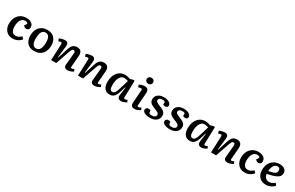

<svg xmlns="http://www.w3.org/2000/svg" viewBox="245 -2494 6506 4232"><g transform="rotate(30 3498.0 -377.5)"><path d="M334 -535Q384 -535 424.5 -519Q465 -503 488.5 -472Q512 -441 512 -397Q512 -365 493 -343.5Q474 -322 438 -322Q413 -322 392.5 -336Q372 -350 363 -371L387 -398Q405 -419 401.5 -434.5Q398 -450 379.5 -458Q361 -466 336 -466Q265 -466 227.5 -404.5Q190 -343 190 -239Q190 -168 219 -120Q248 -72 311 -72Q351 -72 384.5 -89Q418 -106 453 -138L499 -87Q485 -69 457 -45.5Q429 -22 385.5 -4Q342 14 281 14Q212 14 161 -18Q110 -50 82 -106Q54 -162 54 -235Q54 -321 87 -388.5Q120 -456 182.5 -495.5Q245 -535 334 -535Z M832 15Q753 15 699.5 -17.5Q646 -50 619 -108Q592 -166 592 -243Q592 -300 607 -352.5Q622 -405 654.5 -446.5Q687 -488 739 -512Q791 -536 865 -536Q980 -536 1043 -465.5Q1106 -395 1106 -279Q1106 -222 1091 -169.5Q1076 -117 1043.5 -75.5Q1011 -34 958.5 -9.5Q906 15 832 15ZM841 -56Q893 -56 921.5 -88Q950 -120 960.5 -171Q971 -222 971 -279Q971 -367 943.5 -416Q916 -465 855 -465Q806 -465 778.5 -436Q751 -407 739.5 -356.5Q728 -306 728 -239Q728 -153 756 -104.5Q784 -56 841 -56Z M1826 -34Q1813 -23 1789 -12Q1765 -1 1737 6.5Q1709 14 1685 14Q1586 14 1594 -79L1620 -366Q1624 -404 1616 -421.5Q1608 -439 1585 -439Q1555 -439 1540.5 -415Q1526 -391 1506 -333L1390 0H1261L1278 -417Q1279 -454 1250 -454Q1233 -454 1190 -438L1169 -500Q1181 -506 1204 -514Q1227 -522 1255 -528.5Q1283 -535 1309 -535Q1362 -535 1380.5 -506Q1399 -477 1394 -430L1359 -132L1370 -130L1449 -381Q1473 -459 1511.5 -497Q1550 -535 1619 -535Q1692 -535 1721 -493Q1750 -451 1743 -371L1721 -110Q1718 -85 1724 -75.5Q1730 -66 1747 -66Q1758 -66 1773.5 -72Q1789 -78 1803 -87Z M2508 -34Q2495 -23 2471 -12Q2447 -1 2419 6.5Q2391 14 2367 14Q2268 14 2276 -79L2302 -366Q2306 -404 2298 -421.5Q2290 -439 2267 -439Q2237 -439 2222.5 -415Q2208 -391 2188 -333L2072 0H1943L1960 -417Q1961 -454 1932 -454Q1915 -454 1872 -438L1851 -500Q1863 -506 1886 -514Q1909 -522 1937 -528.5Q1965 -535 1991 -535Q2044 -535 2062.5 -506Q2081 -477 2076 -430L2041 -132L2052 -130L2131 -381Q2155 -459 2193.5 -497Q2232 -535 2301 -535Q2374 -535 2403 -493Q2432 -451 2425 -371L2403 -110Q2400 -85 2406 -75.5Q2412 -66 2429 -66Q2440 -66 2455.5 -72Q2471 -78 2485 -87Z M3071 -107Q3070 -83 3076.5 -74Q3083 -65 3098 -65Q3108 -65 3125 -70Q3142 -75 3156 -85L3180 -34Q3166 -23 3143 -12Q3120 -1 3093.5 6.5Q3067 14 3043 14Q2995 14 2972.5 -13.5Q2950 -41 2957 -94L2984 -294L2972 -295L2942 -190Q2924 -126 2901 -80.5Q2878 -35 2842.5 -10.5Q2807 14 2750 14Q2662 14 2618.5 -47Q2575 -108 2575 -204Q2575 -304 2608.5 -378.5Q2642 -453 2701 -494Q2760 -535 2838 -535Q2877 -535 2912 -527Q2947 -519 2970 -508L3057 -533L3083 -521ZM2777 -66Q2808 -66 2828 -86.5Q2848 -107 2867.5 -158Q2887 -209 2914 -301L2956 -446Q2939 -454 2909 -460Q2879 -466 2855 -466Q2787 -466 2746 -395Q2705 -324 2705 -200Q2705 -131 2722.5 -98.5Q2740 -66 2777 -66Z M3293 -694Q3293 -727 3315 -748.5Q3337 -770 3374 -770Q3410 -770 3433 -748.5Q3456 -727 3456 -694Q3456 -661 3433.5 -639.5Q3411 -618 3376 -618Q3338 -618 3315.5 -639Q3293 -660 3293 -694ZM3316 -413Q3317 -435 3311.5 -444.5Q3306 -454 3290 -454Q3277 -454 3260.5 -450.5Q3244 -447 3223 -439L3202 -499Q3222 -510 3261 -522.5Q3300 -535 3341 -535Q3448 -535 3439 -413L3417 -108Q3415 -86 3419.5 -75Q3424 -64 3442 -64Q3466 -64 3506 -90L3531 -40Q3512 -24 3472 -5Q3432 14 3386 14Q3329 14 3308.5 -15.5Q3288 -45 3292 -93Z M3792 -51Q3835 -51 3864 -69.5Q3893 -88 3893 -121Q3893 -155 3862.5 -174.5Q3832 -194 3786 -211Q3745 -226 3707 -244.5Q3669 -263 3645 -294Q3621 -325 3621 -376Q3621 -411 3641.5 -448Q3662 -485 3709 -510.5Q3756 -536 3837 -536Q3882 -536 3921.5 -522.5Q3961 -509 3985.5 -485.5Q4010 -462 4010 -429Q4011 -405 3995 -388.5Q3979 -372 3952 -372Q3932 -372 3914 -378.5Q3896 -385 3887 -394L3893 -421Q3898 -445 3885 -459Q3872 -473 3831 -473Q3776 -473 3753.5 -454Q3731 -435 3730 -409Q3730 -379 3759 -360.5Q3788 -342 3834 -324Q3873 -309 3911 -290.5Q3949 -272 3974 -241.5Q3999 -211 3999 -162Q3999 -84 3940 -35Q3881 14 3778 14Q3725 14 3682.5 2.5Q3640 -9 3615 -31Q3590 -53 3590 -83Q3590 -115 3610 -131.5Q3630 -148 3658 -148Q3676 -148 3691 -143Q3706 -138 3714 -134V-104Q3714 -76 3730 -63.5Q3746 -51 3792 -51Z M4298 -51Q4341 -51 4370 -69.5Q4399 -88 4399 -121Q4399 -155 4368.5 -174.5Q4338 -194 4292 -211Q4251 -226 4213 -244.5Q4175 -263 4151 -294Q4127 -325 4127 -376Q4127 -411 4147.5 -448Q4168 -485 4215 -510.5Q4262 -536 4343 -536Q4388 -536 4427.5 -522.5Q4467 -509 4491.5 -485.5Q4516 -462 4516 -429Q4517 -405 4501 -388.5Q4485 -372 4458 -372Q4438 -372 4420 -378.5Q4402 -385 4393 -394L4399 -421Q4404 -445 4391 -459Q4378 -473 4337 -473Q4282 -473 4259.5 -454Q4237 -435 4236 -409Q4236 -379 4265 -360.5Q4294 -342 4340 -324Q4379 -309 4417 -290.5Q4455 -272 4480 -241.5Q4505 -211 4505 -162Q4505 -84 4446 -35Q4387 14 4284 14Q4231 14 4188.5 2.5Q4146 -9 4121 -31Q4096 -53 4096 -83Q4096 -115 4116 -131.5Q4136 -148 4164 -148Q4182 -148 4197 -143Q4212 -138 4220 -134V-104Q4220 -76 4236 -63.5Q4252 -51 4298 -51Z M5114 -107Q5113 -83 5119.5 -74Q5126 -65 5141 -65Q5151 -65 5168 -70Q5185 -75 5199 -85L5223 -34Q5209 -23 5186 -12Q5163 -1 5136.5 6.5Q5110 14 5086 14Q5038 14 5015.5 -13.5Q4993 -41 5000 -94L5027 -294L5015 -295L4985 -190Q4967 -126 4944 -80.5Q4921 -35 4885.5 -10.5Q4850 14 4793 14Q4705 14 4661.5 -47Q4618 -108 4618 -204Q4618 -304 4651.5 -378.5Q4685 -453 4744 -494Q4803 -535 4881 -535Q4920 -535 4955 -527Q4990 -519 5013 -508L5100 -533L5126 -521ZM4820 -66Q4851 -66 4871 -86.5Q4891 -107 4910.5 -158Q4930 -209 4957 -301L4999 -446Q4982 -454 4952 -460Q4922 -466 4898 -466Q4830 -466 4789 -395Q4748 -324 4748 -200Q4748 -131 4765.5 -98.5Q4783 -66 4820 -66Z M5895 -34Q5882 -23 5858 -12Q5834 -1 5806 6.5Q5778 14 5754 14Q5655 14 5663 -79L5689 -366Q5693 -404 5685 -421.5Q5677 -439 5654 -439Q5624 -439 5609.5 -415Q5595 -391 5575 -333L5459 0H5330L5347 -417Q5348 -454 5319 -454Q5302 -454 5259 -438L5238 -500Q5250 -506 5273 -514Q5296 -522 5324 -528.5Q5352 -535 5378 -535Q5431 -535 5449.5 -506Q5468 -477 5463 -430L5428 -132L5439 -130L5518 -381Q5542 -459 5580.5 -497Q5619 -535 5688 -535Q5761 -535 5790 -493Q5819 -451 5812 -371L5790 -110Q5787 -85 5793 -75.5Q5799 -66 5816 -66Q5827 -66 5842.5 -72Q5858 -78 5872 -87Z M6240 -535Q6290 -535 6330.5 -519Q6371 -503 6394.5 -472Q6418 -441 6418 -397Q6418 -365 6399 -343.5Q6380 -322 6344 -322Q6319 -322 6298.5 -336Q6278 -350 6269 -371L6293 -398Q6311 -419 6307.5 -434.5Q6304 -450 6285.5 -458Q6267 -466 6242 -466Q6171 -466 6133.5 -404.5Q6096 -343 6096 -239Q6096 -168 6125 -120Q6154 -72 6217 -72Q6257 -72 6290.5 -89Q6324 -106 6359 -138L6405 -87Q6391 -69 6363 -45.5Q6335 -22 6291.5 -4Q6248 14 6187 14Q6118 14 6067 -18Q6016 -50 5988 -106Q5960 -162 5960 -235Q5960 -321 5993 -388.5Q6026 -456 6088.5 -495.5Q6151 -535 6240 -535Z M6775 -535Q6859 -535 6903 -498.5Q6947 -462 6947 -403Q6947 -352 6920 -319.5Q6893 -287 6846.5 -266Q6800 -245 6741 -230L6629 -203Q6632 -172 6647 -142.5Q6662 -113 6689 -93.5Q6716 -74 6757 -74Q6792 -74 6826.5 -88Q6861 -102 6900 -134L6941 -82Q6923 -60 6891.5 -37.5Q6860 -15 6818.5 -0.5Q6777 14 6728 14Q6655 14 6603.5 -17Q6552 -48 6524.5 -103.5Q6497 -159 6497 -232Q6497 -323 6532 -391Q6567 -459 6629.5 -497Q6692 -535 6775 -535ZM6823 -400Q6823 -433 6807.5 -451Q6792 -469 6761 -469Q6704 -469 6668.5 -418.5Q6633 -368 6627 -275L6720 -296Q6771 -308 6797 -330Q6823 -352 6823 -400Z"/></g></svg>

Font: Literata 7pt SemiBold
Style: Italic
Weight: 600
Italic angle: -2°
Designer: Latin by Veronika Burian and Jose Scaglione. Greek by Irene Vlachou. Cyrillic by Vera Evstafieva
Foundry: TypeTogether
Version: Version 3.002